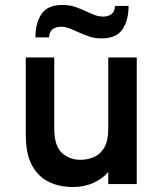

<svg xmlns="http://www.w3.org/2000/svg" viewBox="-20 -743 656 775"><path d="M274 12Q222 12 178.8 -8Q135.5 -28 109.8 -74.5Q84 -121 84 -200V-511H199V-225Q199 -154 229.8 -126Q260.5 -98 304 -98Q334 -98 359.8 -109.2Q385.5 -120.5 401.2 -147.8Q417 -175 417 -223V-511H532V0H417V-49Q396 -23 358.2 -5.5Q320.5 12 274 12ZM390 -588Q361.5 -588 338.2 -596.2Q315 -604.5 294 -614Q276 -622.5 259.2 -628.8Q242.5 -635 225 -635Q206.5 -635 192.8 -625.2Q179 -615.5 178 -592H123Q123 -650 147.5 -686.5Q172 -723 232 -723Q260.5 -723 284 -715Q307.5 -707 328 -697Q345 -689 362 -682.5Q379 -676 397 -676Q416 -676 429.8 -686Q443.5 -696 444 -719H499Q499 -661.5 474.5 -624.8Q450 -588 390 -588Z"/></svg>

Font: Overpass Mono Light
Style: Regular
Weight: 300
Monospace: yes
Designer: Delve Withrington, Dave Bailey
Foundry: Delve Fonts LLC
Version: Version 4.000